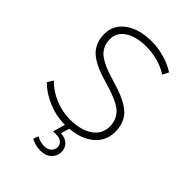

<svg xmlns="http://www.w3.org/2000/svg" viewBox="-265 -810 1130 1130"><g transform="rotate(45 299.5 -245.5)"><path d="M121.1 -540Q121.1 -505.9 135.3 -479.7Q149.4 -453.6 173.1 -437.3Q196.8 -420.9 227.5 -408.2Q258.3 -395.5 292.2 -385.3Q326.2 -375 360.1 -364Q394 -353 424.8 -337.6Q455.6 -322.3 479 -302Q502.4 -281.7 516.4 -249.5Q530.3 -217.3 529.8 -175.8Q529.8 -101.6 474.6 -54Q419.4 -6.3 325.2 2L309.1 55.2Q348.1 57.1 369.1 78.6Q390.1 100.1 390.1 129.9Q390.1 165.5 364.7 189.7Q339.4 213.9 294.9 213.9Q274.9 213.9 252.9 208Q231 202.1 216.8 192.9L229 161.1Q258.8 179.2 292 179.2Q321.8 179.2 337.9 163.6Q354 147.9 354 127Q354 107.9 338.9 94Q323.7 80.1 297.9 80.1H269L291 3.9H287.1Q218.3 3.9 151.4 -23.9Q84.5 -51.8 38.1 -98.1L60.1 -134.8Q102.5 -90.3 164.3 -64.7Q226.1 -39.1 288.1 -39.1Q378.4 -39.1 431.6 -75.9Q484.9 -112.8 484.9 -174.8Q485.4 -210 471.4 -236.8Q457.5 -263.7 434.1 -280.5Q410.6 -297.4 379.9 -310.3Q349.1 -323.2 315.2 -333.5Q281.2 -343.8 247.3 -354.2Q213.4 -364.7 182.6 -379.9Q151.9 -395 128.2 -414.8Q104.5 -434.6 90.3 -466.1Q76.2 -497.6 76.2 -538.1Q76.2 -613.8 139.2 -659.4Q202.1 -705.1 306.2 -705.1Q358.9 -705.1 412.8 -689.5Q466.8 -673.8 505.9 -647.9L486.8 -609.9Q449.2 -634.8 400.1 -647.9Q351.1 -661.1 304.2 -661.1Q220.7 -661.1 170.9 -628.4Q121.1 -595.7 121.1 -540Z"/></g></svg>

Font: Montserrat-Arabic ExtraLight
Style: Regular
Weight: 275
Designer: Mohamed Gaber
Foundry: Kief Type Foundry
Version: Version 5.008;PS 005.008;hotconv 1.0.88;makeotf.lib2.5.64775